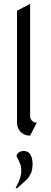

<svg xmlns="http://www.w3.org/2000/svg" viewBox="-20 -708 265 1002"><path d="M61 273.9 78.1 240.2 86.9 213.9 90.8 196.8V175.8L88.9 158.2L81.1 137.2L65.9 106L66.9 102.1L71.8 92.8L78.1 87.9L85.9 83L89.8 82L99.1 80.1H107.9L117.2 82L121.1 83L128.9 87.9L134.8 92.8L140.1 102.1L146 115.2L147.9 125L149.9 141.1V155.8L147.9 173.8L144 190.9L132.8 211.9L129.9 216.8L124 225.1L69.8 273.9ZM68.8 -67.9V-651.9L137.2 -688V-103L138.2 -94.2L139.2 -89.8L144 -81.1L149.9 -75.2L159.2 -69.8L163.1 -68.8L171.9 -67.9L137.2 0L120.1 -2L111.8 -3.9L103 -7.8L89.8 -17.1L85.9 -21L77.1 -34.2L73.2 -43L70.8 -50.8Z"/></svg>

Font: Petahja
Style: Regular
Weight: 400
Designer: T. Christopher White
Version: Version 1.1